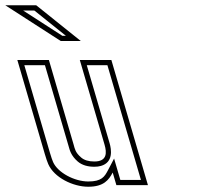

<svg xmlns="http://www.w3.org/2000/svg" viewBox="-192 -704 808 730"><path d="M236.5 -48 250.5 0H370.5L231.4 -476H111.4L205.5 -154C214.3 -124 215.9 -90 166.7 -90C145 -90 128.4 -95 116.7 -105C94 -124.4 92.7 -137.9 88 -154L-6.1 -476H-126.1L-21.5 -118C-16.6 -101.3 -12.3 -88.7 -8.5 -80C13.7 -29.1 85.2 6 143.5 6C202.8 6 221.8 -20.1 236.5 -48ZM39.1 -548H115.3L-54.4 -684H-171.9ZM218.8 -57.3C205.7 -32.3 194.9 -14 143.5 -14C91.3 -14 27.5 -47.5 9.8 -88C6.6 -95.3 2.5 -107.4 -2.3 -123.6L-99.5 -456H-21.1L68.8 -148.4C72.9 -134.3 77.4 -112.4 103.7 -89.8C120.2 -75.7 142.2 -70 166.7 -70C175.9 -70 184.3 -71 191.9 -73.2C239.3 -86.8 231.8 -135.4 224.7 -159.6L138 -456H216.4L343.8 -20H265.5L241.8 -101.1ZM44.9 -568 -104 -664H-61.5L58.4 -568Z"/></svg>

Font: Din Kursivschrift
Style: BreitLeftGho
Weight: 400
Version: Version 1.089